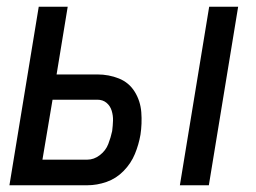

<svg xmlns="http://www.w3.org/2000/svg" viewBox="-20 -550 760 570"><path d="M514 0H600L687 -530H601ZM8 0H239Q268 0 296.5 -10Q325 -20 347 -42.5Q369 -65 380.5 -93Q392 -121 397 -150Q402 -183 399.5 -216.5Q397 -250 380 -277.5Q363 -305 333 -317Q303 -329 269 -329H148L181 -530H95ZM106 -76 136 -254H269Q285 -254 296 -245Q307 -236 311.5 -221.5Q316 -207 315.5 -192Q315 -177 313 -161Q309 -142 301.5 -122.5Q294 -103 276.5 -89.5Q259 -76 239 -76Z"/></svg>

Font: Iosevka Sparkle
Style: Italic
Weight: 400
Italic angle: -9°
Designer: Belleve Invis
Foundry: Belleve Invis
Version: Version 4.5.0; ttfautohint (v1.8.3)